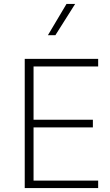

<svg xmlns="http://www.w3.org/2000/svg" viewBox="-20 -958 558 978"><path d="M150.9 -38.1V-309.1H453.1V-348.1H150.9V-619.6H480V-658.2H106V0H480V-38.1ZM224.1 -778.8H262.2L362.8 -938H318.8Z"/></svg>

Font: Estedad ExtraLight
Style: Regular
Weight: 200
Designer: Amin Abedi
Version: Version 7.3